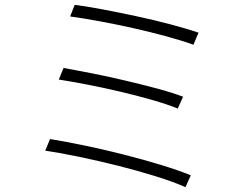

<svg xmlns="http://www.w3.org/2000/svg" viewBox="-20 -762 1040 794"><path d="M289 -742Q337 -736 405.5 -723Q474 -710 546 -694.5Q618 -679 686 -661Q754 -643 801 -627L780 -577Q733 -594 667 -612Q601 -630 529.5 -646Q458 -662 389.5 -674.5Q321 -687 270 -694ZM243 -481Q293 -472 359 -459Q425 -446 493 -430Q561 -414 625.5 -397Q690 -380 737 -362L715 -313Q671 -331 608 -349Q545 -367 477 -383Q409 -399 342 -412Q275 -425 223 -433ZM187 -187Q249 -177 328.5 -160.5Q408 -144 489 -123.5Q570 -103 644 -80.5Q718 -58 769 -37L747 12Q698 -10 624 -33Q550 -56 468.5 -76.5Q387 -97 307.5 -113.5Q228 -130 167 -139Z"/></svg>

Font: SpoqaHanSansJP-Light
Style: Regular
Weight: 300
Designer: [Source Han Sans]
Ryoko NISHIZUKA  (kana & ideographs); Paul D. Hunt (Latin, Greek & Cyrillic); Wenlong ZHANG  (bopomofo
Foundry: Spoqa (http://bi.spoqa.com)
Version: Version 1.002.20150607